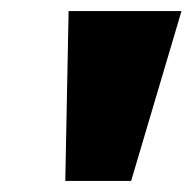

<svg xmlns="http://www.w3.org/2000/svg" viewBox="-20 -725 348 347"><path d="M98 -398 104 -705H308L217 -398Z"/></svg>

Font: Mulish Black
Style: Italic
Weight: 900
Italic angle: -9°
Designer: Vernon Adams
Foundry: Vernon Adams
Version: Version 3.603; ttfautohint (v1.8.3)